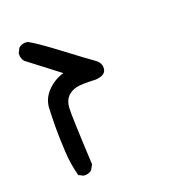

<svg xmlns="http://www.w3.org/2000/svg" viewBox="-109 -544 718 764"><g transform="rotate(-20 250.0 -161.5)"><path d="M117.2 127 97.7 117.2Q84 66.4 81.1 11.2Q78.1 -43.9 78.1 -87.9Q78.1 -131.8 80.1 -171.9Q82 -211.9 111.3 -242.2Q140.6 -272.5 180.7 -284.2L50.8 -383.8Q39.1 -397.5 41 -418.9L50.8 -438.5Q66.4 -453.1 89.8 -449.2Q119.1 -434.6 200.7 -373Q282.2 -311.5 323.2 -282.2Q342.8 -264.6 337.9 -241.7Q333 -218.8 293.9 -215.8Q233.4 -218.8 210.9 -213.4Q188.5 -208 173.3 -192.4Q158.2 -176.8 155.8 -147.9Q153.3 -119.1 164.1 95.7L152.3 117.2Q138.7 128.9 117.2 127Z"/></g></svg>

Font: NaikaiFont
Style: Regular
Weight: 400
Version: Version 1.67